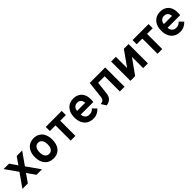

<svg xmlns="http://www.w3.org/2000/svg" viewBox="436 -2050 3590 3590"><g transform="rotate(-45 2231.0 -255.5)"><path d="M30 0 216 -265 42.5 -511H186.5L257 -410Q265.5 -398 274.2 -385Q283 -372 288 -361.5Q294 -372 302.2 -385.2Q310.5 -398.5 318.5 -410L390 -511H534.5L360.5 -265L547 0H402.5L318 -119Q310 -130.5 302 -143.8Q294 -157 288 -167.5Q283 -157 274 -143.8Q265 -130.5 257 -119.5L174 0Z M846.5 12Q738.5 12 676 -59.5Q613.5 -131 613.5 -255Q613.5 -337 642 -397.2Q670.5 -457.5 722.8 -490.2Q775 -523 846.5 -523Q917.5 -523 969.5 -490.5Q1021.5 -458 1049.5 -398Q1077.5 -338 1077.5 -255.5Q1077.5 -172.5 1049.8 -112.5Q1022 -52.5 970 -20.2Q918 12 846.5 12ZM846.5 -107.5Q897 -107.5 925 -146.5Q953 -185.5 953 -255.5Q953 -325.5 924.8 -364.8Q896.5 -404 846.5 -404Q796 -404 767.5 -364.5Q739 -325 739 -255Q739 -186 767.5 -146.8Q796 -107.5 846.5 -107.5Z M1306.5 0V-401.5H1157V-511H1580.5V-401.5H1431V0Z M1897 12Q1823.5 12 1770.2 -21Q1717 -54 1688.2 -114.2Q1659.5 -174.5 1659.5 -256Q1659.5 -338.5 1688.8 -398.5Q1718 -458.5 1771.2 -490.8Q1824.5 -523 1897 -523Q1959 -523 2009.5 -497Q2060 -471 2090 -417.2Q2120 -363.5 2120 -280.5Q2120 -267.5 2119.2 -248.8Q2118.5 -230 2116.5 -211H1783Q1785 -176 1799.2 -149.8Q1813.5 -123.5 1838.5 -109Q1863.5 -94.5 1897.5 -94.5Q1934 -94.5 1961 -106.8Q1988 -119 2012 -146L2084 -71.5Q2051 -34 2004.5 -11Q1958 12 1897 12ZM1783.5 -308.5H1999Q1996.5 -342 1984 -366.2Q1971.5 -390.5 1949 -403.5Q1926.5 -416.5 1894.5 -416.5Q1850.5 -416.5 1819.5 -389.5Q1788.5 -362.5 1783.5 -308.5Z M2249 12 2187.5 -84.5Q2235.5 -92 2256.8 -113Q2278 -134 2283 -176.5L2320.5 -511H2730V0H2605.5V-401.5H2433.5L2403.5 -142Q2395.5 -75.5 2356.5 -37.8Q2317.5 0 2249 12Z M2886 0V-511H3011V-213L3223 -511H3348V0H3223V-297L3011 0Z M3602.5 0V-401.5H3453V-511H3876.5V-401.5H3727V0Z M4193 12Q4119.5 12 4066.2 -21Q4013 -54 3984.2 -114.2Q3955.5 -174.5 3955.5 -256Q3955.5 -338.5 3984.8 -398.5Q4014 -458.5 4067.2 -490.8Q4120.5 -523 4193 -523Q4255 -523 4305.5 -497Q4356 -471 4386 -417.2Q4416 -363.5 4416 -280.5Q4416 -267.5 4415.2 -248.8Q4414.5 -230 4412.5 -211H4079Q4081 -176 4095.2 -149.8Q4109.5 -123.5 4134.5 -109Q4159.5 -94.5 4193.5 -94.5Q4230 -94.5 4257 -106.8Q4284 -119 4308 -146L4380 -71.5Q4347 -34 4300.5 -11Q4254 12 4193 12ZM4079.5 -308.5H4295Q4292.5 -342 4280 -366.2Q4267.5 -390.5 4245 -403.5Q4222.5 -416.5 4190.5 -416.5Q4146.5 -416.5 4115.5 -389.5Q4084.5 -362.5 4079.5 -308.5Z"/></g></svg>

Font: Undotted
Style: Bold
Weight: 700
Designer: Delve Withrington, Dave Bailey, Thomas Jockin
Foundry: Delve Fonts LLC
Version: Version 4.000